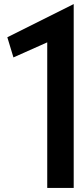

<svg xmlns="http://www.w3.org/2000/svg" viewBox="-20 -923 410 943"><path d="M342 0V-903L16 -740L46 -641L212 -715V0Z"/></svg>

Font: Ny Stormning
Style: Regular
Weight: 400
Designer: Robert Jablonski, Mew Too
Foundry: Cannot Into Space Fonts
Version: Version 0.90